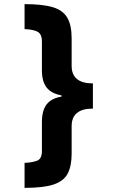

<svg xmlns="http://www.w3.org/2000/svg" viewBox="-20 -743 570 930"><path d="M99 -723Q185 -723 234.5 -708.5Q284 -694 305.5 -658Q327 -622 327 -557V-424Q327 -339 430 -339V-217Q327 -217 327 -132V2Q327 61 308 97.5Q289 134 240 150.5Q191 167 99 167V46Q138 44 160.5 35Q183 26 183 -12V-151Q183 -208 206 -237.5Q229 -267 278 -275V-281Q228 -290 205.5 -319.5Q183 -349 183 -402V-543Q183 -576 164 -588Q145 -600 99 -602Z"/></svg>

Font: Noto Sans Mono Condensed Black
Style: Regular
Weight: 900
Width: 3
Designer: Monotype Design Team
Foundry: Monotype Imaging Inc.
Version: Version 2.014